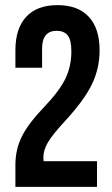

<svg xmlns="http://www.w3.org/2000/svg" viewBox="-20 -728 436 748"><path d="M258 -528Q258 -573 243.5 -590.5Q229 -608 201 -608Q144 -608 144 -539V-464H40V-532Q40 -617 82 -662.5Q124 -708 204 -708Q284 -708 326 -662.5Q368 -617 368 -532Q368 -461 337.5 -398.5Q307 -336 232 -255Q184 -203 166.5 -173Q149 -143 149 -115Q149 -105 150 -100H358V0H40V-86Q40 -145 64.5 -195Q89 -245 150 -309Q212 -374 235 -422Q258 -470 258 -528Z"/></svg>

Font: Bebas Neue
Style: Regular
Weight: 400
Designer: Ryoichi Tsunekawa
Foundry: Ryoichi Tsunekawa
Version: Version 1.400